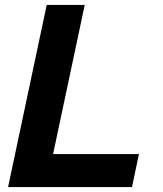

<svg xmlns="http://www.w3.org/2000/svg" viewBox="-20 -760 664 780"><path d="M516.2 0H78L106.2 -134H544.4ZM167.2 0H12.8L169.8 -740H324.2Z"/></svg>

Font: Be Vietnam Pro Variable Thin
Style: Italic
Weight: 100
Italic angle: -12°
Designer: Lam Bao, Tony Le, Vietanh Nguyen
Foundry: Yellow Type Foundry
Version: Version 1.002